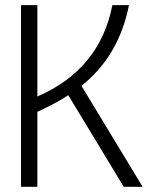

<svg xmlns="http://www.w3.org/2000/svg" viewBox="-20 -720 597 740"><path d="M529.8 0H457L243.2 -353Q193.8 -320.8 124 -289.1V0H61V-700.2H124V-348.1Q364.7 -452.1 413.1 -700.2H477.1Q438 -503.4 293.9 -389.2Z"/></svg>

Font: LT Hoop Light
Style: Regular
Weight: 300
Designer: Daniel Lyons
Foundry: LyonsType
Version: Version 1.000